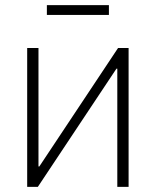

<svg xmlns="http://www.w3.org/2000/svg" viewBox="-20 -728 607 748"><path d="M481 0H437V-460.4H433.6L127.4 0H85.9V-541H129.9V-79.6H133.3L439.9 -541H481ZM404.3 -708V-669.9H162.6V-708Z"/></svg>

Font: Inter 17pt ExtraLight
Style: Regular
Weight: 250
Version: Version 4.001;git-66647c0bb